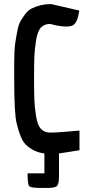

<svg xmlns="http://www.w3.org/2000/svg" viewBox="-20 -752 452 947"><path d="M372 -11 271 5V117Q271 155 261.5 165Q252 175 214 175H181Q132 175 124 166Q116 157 116 103H199V5Q143 -2 104 -42Q80 -68 62 -144Q50 -192 50 -366V-433Q50 -505 55 -538.5Q60 -572 66 -602Q72 -632 81 -647.5Q90 -663 104 -682Q118 -701 136 -710Q180 -732 232 -732L371 -700Q363 -642 341 -628Q329 -621 307 -621Q285 -621 255 -627L227 -634Q199 -634 182 -616Q165 -598 158 -553.5Q151 -509 149.5 -474Q148 -439 148 -366Q148 -293 149.5 -258Q151 -223 158 -178.5Q165 -134 182 -116Q199 -98 228 -98Q257 -98 307 -102.5Q357 -107 372 -108Z"/></svg>

Font: Economica
Style: Bold
Weight: 700
Designer: Vicente Lamonaca
Foundry: Vicente Lamonaca
Version: Version 1.100